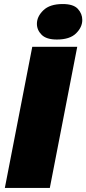

<svg xmlns="http://www.w3.org/2000/svg" viewBox="-20 -932 428 952"><path d="M4 0 140 -700H363L227 0ZM262 -736Q210 -736 186.5 -759.5Q163 -783 163 -814Q163 -850 195 -881Q227 -912 291 -912Q344 -912 366 -888Q388 -864 388 -833Q388 -797 357 -766.5Q326 -736 262 -736Z"/></svg>

Font: REM Black
Style: Italic
Weight: 900
Italic angle: -11°
Designer: Octavio Pardo
Foundry: Ashler Design
Version: Version 1.005;gftools[0.9.28]